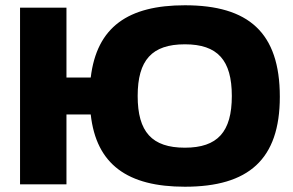

<svg xmlns="http://www.w3.org/2000/svg" viewBox="-20 -699 1111 728"><path d="M56 -670V0H232V-265H324C345 -75 464 9 681 9C922 9 1041 -94 1041 -332C1041 -576 922 -679 681 -679C466 -679 347 -597 324 -405H232V-670ZM502 -335C502 -471 556 -531 681 -531C805 -531 859 -471 859 -335C859 -199 805 -139 681 -139C556 -139 502 -199 502 -335Z"/></svg>

Font: LT Wave Black
Style: Regular
Weight: 900
Designer: Daniel Lyons
Version: Version 2.5 (Glyphs App)